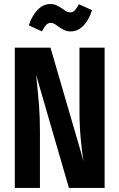

<svg xmlns="http://www.w3.org/2000/svg" viewBox="-20 -927 589 947"><path d="M496 0H320L158 -558L161 -530Q168 -464 172.5 -407Q177 -350 177 -277V0H53V-692H229L392 -133Q384 -177 378 -243.5Q372 -310 372 -380V-692H496ZM266 -797Q255 -806 247 -810Q239 -814 231 -814Q217 -814 208 -804.5Q199 -795 187 -772L122 -802Q138 -850 165.5 -878.5Q193 -907 228 -907Q246 -907 258.5 -901Q271 -895 290 -883Q301 -874 309 -870Q317 -866 326 -866Q339 -866 348.5 -875.5Q358 -885 369 -906L434 -877Q418 -827 390.5 -799.5Q363 -772 329 -772Q311 -772 297.5 -778.5Q284 -785 266 -797Z"/></svg>

Font: Fira Sans Extra Condensed SemiBold
Style: Regular
Weight: 600
Width: 1
Designer: Carrois Corporate & Edenspiekermann AG
Foundry: Carrois Corporate GbR & Edenspiekermann AG
Version: Version 4.203